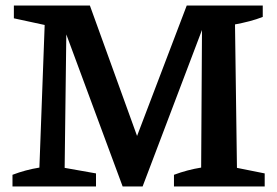

<svg xmlns="http://www.w3.org/2000/svg" viewBox="-20 -672 999 692"><path d="M834 -67 934 -47V0H607V-42Q655 -60 705 -68L708 -564L494 0H422L219 -548L213 -67L326 -47V0H25V-42Q72 -60 122 -68L141 -582L30 -606V-652H304L474 -182L653 -652H927V-611Q904 -602 879 -595.5Q854 -589 827 -584Z"/></svg>

Font: Piazzolla SemiBold
Style: Regular
Weight: 600
Designer: Juan Pablo del Peral
Foundry: Huerta Tipografica
Version: Version 1.330